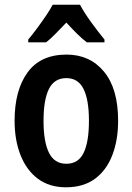

<svg xmlns="http://www.w3.org/2000/svg" viewBox="-20 -786 563 816"><path d="M482 -273Q482 -191 457.5 -127Q433 -63 384 -26.5Q335 10 260 10Q190 10 141.5 -26Q93 -62 67.5 -126Q42 -190 42 -273Q42 -402 97 -478Q152 -554 263 -554Q362 -554 422 -481.5Q482 -409 482 -273ZM165 -272Q165 -184 188 -137Q211 -90 262 -90Q313 -90 335.5 -136.5Q358 -183 358 -273Q358 -362 335 -408Q312 -454 262 -454Q211 -454 188 -408Q165 -362 165 -272ZM320 -766Q338 -732 367.5 -691.5Q397 -651 424 -618V-606H349Q328 -622 306.5 -643.5Q285 -665 262 -690Q238 -665 216.5 -643Q195 -621 176 -606H100V-618Q117 -638 137 -665Q157 -692 175 -718.5Q193 -745 204 -766Z"/></svg>

Font: Noto Sans Bengali Condensed SemiBold
Style: Regular
Weight: 600
Width: 3
Designer: Joana Ranito - Universal Thirst; Jelle Bosma - Monotype Design Team
Foundry: Universal Thirst ehf.
Version: Version 3.000; ttfautohint (v1.8.4.7-5d5b)